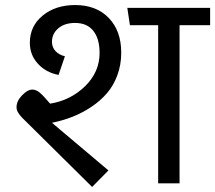

<svg xmlns="http://www.w3.org/2000/svg" viewBox="-20 -720 845 754"><path d="M456.1 -513.2Q456.1 -465.8 440.9 -424.8Q425.8 -383.8 400.1 -354Q374.5 -324.2 339.1 -300.5Q303.7 -276.9 265.4 -261.7Q227.1 -246.6 184.1 -237.8L405.8 -50.8L341.8 14.2L67.9 -256.8Q44.9 -279.8 44.9 -298.8Q44.9 -323.2 66.7 -345.7Q88.4 -368.2 106.9 -368.2Q122.1 -368.2 136.2 -356.2Q150.4 -344.2 176.8 -313Q256.8 -325.7 314 -381.3Q371.1 -437 371.1 -512.2Q371.1 -567.9 346.4 -598.9Q321.8 -629.9 274.9 -629.9Q233.4 -629.9 208.7 -608.6Q184.1 -587.4 184.1 -556.2Q184.1 -534.2 198 -519.3Q211.9 -504.4 234.9 -499L210 -425.8Q160.6 -435.1 128.9 -469.7Q97.2 -504.4 97.2 -551.8Q97.2 -617.7 147.7 -658.9Q198.2 -700.2 274.9 -700.2Q358.4 -700.2 407.2 -649.4Q456.1 -598.6 456.1 -513.2ZM805.2 -689V-621.1H685.1V0H601.1V-621.1H490.2L480 -689Z"/></svg>

Font: FiraGO
Style: Regular
Weight: 400
Designer: bBox Type
Foundry: bBox Type GmbH
Version: Version 1.001;PS 001.001;hotconv 1.0.88;makeotf.lib2.5.64775